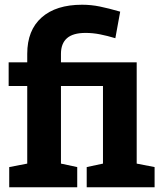

<svg xmlns="http://www.w3.org/2000/svg" viewBox="-20 -792 693 812"><path d="M19 0V-85.4L95.2 -100.1V-428.2H16.6V-528.3H95.2V-564.5Q95.2 -664.1 156 -718Q216.8 -772 327.1 -772Q365.2 -772 402.3 -764.4Q439.5 -756.8 488.3 -742.7L467.8 -630.4Q434.1 -640.6 403.3 -646.7Q372.6 -652.8 341.8 -652.8Q288.6 -652.8 263.2 -630.4Q237.8 -607.9 237.8 -564.5V-528.3H558.1V-100.1L633.8 -85.4V0H346.7V-85.4L415.5 -100.1V-428.2H237.8V-100.1L306.6 -85.4V0Z"/></svg>

Font: Robotiche
Style: Bold
Weight: 700
Designer: Google
Version: Version 2.001